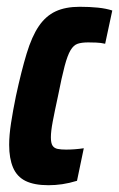

<svg xmlns="http://www.w3.org/2000/svg" viewBox="-20 -538 351 566"><path d="M123 8Q81 8 55.5 -4.5Q30 -17 18.5 -44Q7 -71 7 -111Q7 -139 12.5 -175Q18 -211 27 -255Q43 -329 58.5 -380Q74 -431 94.5 -461Q115 -491 144 -504.5Q173 -518 215 -518Q244 -518 268.5 -515.5Q293 -513 311 -507L290 -409Q277 -412 263.5 -412.5Q250 -413 240 -413Q221 -413 209 -409Q197 -405 188 -390Q179 -375 170.5 -343Q162 -311 151 -255Q141 -209 135.5 -180Q130 -151 130 -133Q130 -116 135 -108.5Q140 -101 150 -99Q160 -97 175 -97Q187 -97 200.5 -98Q214 -99 227 -101L207 -5Q184 2 163.5 5Q143 8 123 8Z"/></svg>

Font: Saira ExtraCondensed ExtraBold
Style: Italic
Weight: 800
Width: 2
Italic angle: -12°
Designer: Hector Gatti with collaboration of the Omnibus-Type team
Foundry: Omnibus-Type
Version: Version 1.101